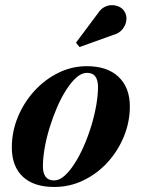

<svg xmlns="http://www.w3.org/2000/svg" viewBox="-20 -733 566 763"><path d="M195.5 10Q114 10 70.5 -31Q27 -72 27 -147Q27 -210 51 -268Q75 -326 116.5 -371.5Q158 -417 211.8 -443.5Q265.5 -470 325 -470Q406.5 -470 451.2 -427.5Q496 -385 496 -310Q496 -248.5 472.5 -191Q449 -133.5 407.8 -88.2Q366.5 -43 312 -16.5Q257.5 10 195.5 10ZM195 -16Q215.5 -16 236 -34Q256.5 -52 276.2 -82.8Q296 -113.5 313 -152.2Q330 -191 342.8 -232.8Q355.5 -274.5 362.5 -314.8Q369.5 -355 369.5 -388.5Q369.5 -414 359 -428.8Q348.5 -443.5 325 -443.5Q305 -443.5 284.2 -425.5Q263.5 -407.5 243.8 -376.8Q224 -346 207.2 -307.5Q190.5 -269 177.5 -227Q164.5 -185 157.5 -144.8Q150.5 -104.5 150.5 -71Q150.5 -45.5 161.2 -30.8Q172 -16 195 -16ZM296 -546 282 -563.5 369.5 -680.5Q381 -698 396 -705.5Q411 -713 426.2 -712.5Q441.5 -712 454.2 -705.8Q467 -699.5 473.5 -689Q484.5 -673 482.2 -653Q480 -633 466.5 -616.5Q453 -600 429.5 -594Z"/></svg>

Font: Bodoni Moda 9pt
Style: Bold Italic
Weight: 700
Italic angle: -13°
Designer: Owen Earl
Foundry: indestructible type
Version: Version 2.004